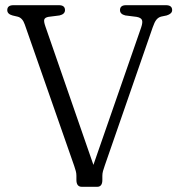

<svg xmlns="http://www.w3.org/2000/svg" viewBox="-20 -720 691 740"><path d="M442.5 -681Q442.5 -700 466 -700H619.5Q643.5 -700 643.5 -681Q643.5 -667 622.5 -660.5L601 -656Q590 -653 582.8 -644Q575.5 -635 568.5 -614.5L384 -82.5Q379.5 -70 377 -60.8Q374.5 -51.5 374.5 -42.5V-26.5Q374.5 0 354.5 0H295.5Q274.5 0 274.5 -26.5V-42.5Q274.5 -52 272.2 -60.5Q270 -69 266 -80.5L75.5 -625.5Q67 -650.5 49 -655.5L28 -660.5Q8 -666 8 -681Q8 -700 32 -700H207Q230.5 -700 230.5 -681Q230.5 -665.5 209.5 -660.5L166.5 -655Q153.5 -652.5 150.8 -645.2Q148 -638 155 -618L340 -84.5L524 -614Q531 -634.5 527 -643.2Q523 -652 506.5 -655L463 -660.5Q442.5 -665.5 442.5 -681Z"/></svg>

Font: Fraunces 72pt SuperSoft Light
Style: Regular
Weight: 300
Version: Version 1.000;[0bf87f6ff]